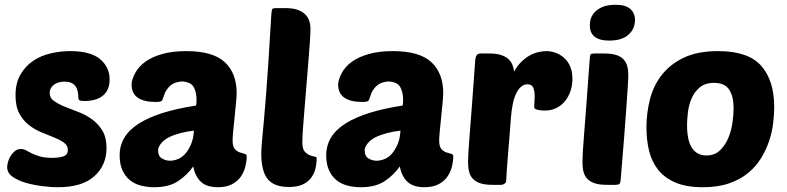

<svg xmlns="http://www.w3.org/2000/svg" viewBox="-20 -774 3296 804"><path d="M274 -560Q359 -560 399 -526.5Q439 -493 439 -441Q439 -397 411.5 -374Q384 -351 332 -351Q318 -351 313 -354Q308 -357 308 -365Q308 -374 306.5 -385.5Q305 -397 299.5 -407.5Q294 -418 282.5 -425Q271 -432 250 -432Q222 -432 205 -418.5Q188 -405 188 -385Q188 -364 205.5 -351.5Q223 -339 249.5 -328Q276 -317 307 -305.5Q338 -294 364.5 -275Q391 -256 408.5 -227.5Q426 -199 426 -154Q426 -82 375 -36Q324 10 222 10Q194 10 157.5 5.5Q121 1 88 -8.5Q55 -18 32.5 -34Q10 -50 10 -74Q10 -83 13.5 -96Q17 -109 24.5 -121Q32 -133 42.5 -141.5Q53 -150 68 -150Q80 -150 90 -144Q100 -138 113.5 -131.5Q127 -125 147 -119Q167 -113 200 -113Q225 -113 244.5 -119Q264 -125 264 -146Q264 -165 248 -176.5Q232 -188 207.5 -198Q183 -208 154.5 -219.5Q126 -231 101.5 -250Q77 -269 61 -298.5Q45 -328 45 -375Q45 -426 65.5 -461.5Q86 -497 118.5 -519Q151 -541 192 -550.5Q233 -560 274 -560Z M792 -227Q764 -224 737 -217Q710 -210 689 -200Q668 -190 655 -174Q642 -158 642 -145Q642 -120 658 -110.5Q674 -101 692 -101Q709 -101 726.5 -108.5Q744 -116 757 -131.5Q770 -147 780 -170Q790 -193 792 -227ZM481 -123Q481 -206 562 -257Q643 -308 801 -332Q802 -334 802.5 -339.5Q803 -345 803 -356Q803 -388 791 -409.5Q779 -431 741 -433Q720 -431 707 -424.5Q694 -418 684.5 -406.5Q675 -395 671.5 -387Q668 -379 662 -361Q660 -352 653.5 -349.5Q647 -347 633 -347Q531 -347 531 -420Q531 -439 545.5 -467Q560 -495 588.5 -515.5Q617 -536 660 -548Q703 -560 760 -560Q871 -560 921 -514Q971 -468 971 -384Q971 -373 968.5 -344.5Q966 -316 962.5 -284.5Q959 -253 956.5 -225Q954 -197 954 -186Q954 -161 963 -150.5Q972 -140 983.5 -136Q995 -132 1004 -130Q1013 -128 1013 -120Q1013 -98 1007 -75Q1001 -52 987.5 -33Q974 -14 950.5 -2Q927 10 893 10Q845 10 821 -13Q797 -36 789 -77Q765 -42 726.5 -16Q688 10 626 10Q596 10 569.5 3Q543 -4 523.5 -20Q504 -36 492.5 -61.5Q481 -87 481 -123Z M1190 9Q1128 9 1101 -24Q1074 -57 1074 -133Q1074 -145 1075.5 -163Q1077 -181 1079.5 -209.5Q1082 -238 1086 -280Q1090 -322 1094.5 -382Q1099 -442 1104.5 -523Q1110 -604 1116 -711Q1117 -733 1121 -737Q1124 -740 1137 -740H1176Q1206 -740 1226 -733Q1246 -726 1258 -714Q1270 -702 1275 -686.5Q1280 -671 1280 -654Q1280 -634 1277.5 -596.5Q1275 -559 1271 -512Q1267 -465 1263 -414Q1259 -363 1255 -316.5Q1251 -270 1248.5 -233Q1246 -196 1246 -177Q1246 -151 1255.5 -140Q1265 -129 1276 -124.5Q1287 -120 1296.5 -118.5Q1306 -117 1306 -112Q1306 -90 1301 -68.5Q1296 -47 1283 -29.5Q1270 -12 1247.5 -1.5Q1225 9 1190 9Z M1657 -227Q1629 -224 1602 -217Q1575 -210 1554 -200Q1533 -190 1520 -174Q1507 -158 1507 -145Q1507 -120 1523 -110.5Q1539 -101 1557 -101Q1574 -101 1591.5 -108.5Q1609 -116 1622 -131.5Q1635 -147 1645 -170Q1655 -193 1657 -227ZM1346 -123Q1346 -206 1427 -257Q1508 -308 1666 -332Q1667 -334 1667.5 -339.5Q1668 -345 1668 -356Q1668 -388 1656 -409.5Q1644 -431 1606 -433Q1585 -431 1572 -424.5Q1559 -418 1549.5 -406.5Q1540 -395 1536.5 -387Q1533 -379 1527 -361Q1525 -352 1518.5 -349.5Q1512 -347 1498 -347Q1396 -347 1396 -420Q1396 -439 1410.5 -467Q1425 -495 1453.5 -515.5Q1482 -536 1525 -548Q1568 -560 1625 -560Q1736 -560 1786 -514Q1836 -468 1836 -384Q1836 -373 1833.5 -344.5Q1831 -316 1827.5 -284.5Q1824 -253 1821.5 -225Q1819 -197 1819 -186Q1819 -161 1828 -150.5Q1837 -140 1848.5 -136Q1860 -132 1869 -130Q1878 -128 1878 -120Q1878 -98 1872 -75Q1866 -52 1852.5 -33Q1839 -14 1815.5 -2Q1792 10 1758 10Q1710 10 1686 -13Q1662 -36 1654 -77Q1630 -42 1591.5 -16Q1553 10 1491 10Q1461 10 1434.5 3Q1408 -4 1388.5 -20Q1369 -36 1357.5 -61.5Q1346 -87 1346 -123Z M2262 -311Q2256 -311 2248.5 -311.5Q2241 -312 2234 -313.5Q2227 -315 2222 -317.5Q2217 -320 2217 -324Q2217 -337 2218 -348Q2219 -359 2219 -371Q2219 -393 2213 -407Q2207 -421 2189 -421Q2161 -421 2142.5 -384.5Q2124 -348 2119 -275Q2117 -243 2113.5 -202.5Q2110 -162 2107 -124.5Q2104 -87 2102 -58Q2100 -29 2100 -20Q2100 -10 2093 -5Q2086 0 2078 0H2042Q2011 0 1991.5 -6.5Q1972 -13 1960.5 -25Q1949 -37 1944.5 -54.5Q1940 -72 1940 -95Q1940 -110 1941.5 -137.5Q1943 -165 1947 -213.5Q1951 -262 1956.5 -336.5Q1962 -411 1970 -521Q1972 -550 1991 -550H2030Q2058 -550 2077 -544Q2096 -538 2108 -527.5Q2120 -517 2125.5 -503Q2131 -489 2133 -474Q2145 -497 2161.5 -513.5Q2178 -530 2196 -540.5Q2214 -551 2233 -555.5Q2252 -560 2268 -560Q2287 -560 2306.5 -553Q2326 -546 2342 -532Q2358 -518 2367.5 -496Q2377 -474 2377 -444Q2377 -417 2369 -393Q2361 -369 2346 -350.5Q2331 -332 2309.5 -321.5Q2288 -311 2262 -311Z M2521 0Q2490 0 2470.5 -6.5Q2451 -13 2439.5 -25Q2428 -37 2423.5 -54.5Q2419 -72 2419 -95Q2419 -110 2420.5 -137.5Q2422 -165 2426 -213.5Q2430 -262 2435.5 -336.5Q2441 -411 2449 -521Q2450 -543 2454 -547Q2457 -550 2470 -550H2509Q2540 -550 2559.5 -544Q2579 -538 2590.5 -526Q2602 -514 2606.5 -497Q2611 -480 2611 -459Q2611 -444 2609 -414Q2607 -384 2603.5 -332.5Q2600 -281 2594 -204.5Q2588 -128 2579 -20Q2578 -8 2574 -4Q2570 0 2557 0ZM2450 -668Q2450 -708 2479 -731Q2508 -754 2557 -754Q2600 -754 2619.5 -736.5Q2639 -719 2639 -690Q2639 -653 2611.5 -628.5Q2584 -604 2531 -604Q2450 -604 2450 -668Z M2923 10Q2854 10 2808.5 -9.5Q2763 -29 2736 -63Q2709 -97 2698 -142.5Q2687 -188 2687 -240Q2687 -300 2701.5 -357.5Q2716 -415 2751 -460Q2786 -505 2843.5 -532.5Q2901 -560 2987 -560Q3113 -560 3167.5 -498.5Q3222 -437 3222 -326Q3222 -295 3217.5 -257.5Q3213 -220 3200.5 -183Q3188 -146 3166.5 -111Q3145 -76 3112 -49Q3079 -22 3032.5 -6Q2986 10 2923 10ZM2970 -427Q2932 -427 2909.5 -407.5Q2887 -388 2875.5 -360.5Q2864 -333 2860.5 -302.5Q2857 -272 2857 -251Q2857 -185 2878 -154Q2899 -123 2938 -123Q2973 -123 2995.5 -145Q3018 -167 3030.5 -198Q3043 -229 3047.5 -263Q3052 -297 3052 -320Q3052 -370 3033.5 -398.5Q3015 -427 2970 -427Z"/></svg>

Font: Poetsen One
Style: Regular
Weight: 400
Designer: Pablo Impallari, Rodrigo Fuenzalida
Foundry: Pablo Impallari, Rodrigo Fuenzalida
Version: Version 1.001; ttfautohint (v0.93) -l 8 -r 50 -G 200 -x 14 -